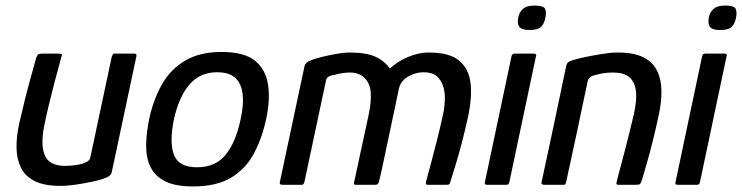

<svg xmlns="http://www.w3.org/2000/svg" viewBox="-20 -665 2671 691"><path d="M198 4Q139 4 104.5 -13.5Q70 -31 55 -62Q40 -93 39.5 -133.5Q39 -174 49 -220Q59 -264 70 -308Q81 -352 92 -391Q103 -430 110 -456Q115 -468 118.5 -470Q122 -472 132 -472H187Q197 -472 201 -471Q205 -470 200 -458Q199 -452 192 -427Q185 -402 175.5 -366Q166 -330 156.5 -290.5Q147 -251 140 -216Q125 -145 141 -106.5Q157 -68 214 -68Q221 -68 235.5 -69Q250 -70 265 -73Q280 -76 291.5 -82Q303 -88 305 -98L382 -460Q384 -464 385.5 -468Q387 -472 391 -472H463Q466 -472 469 -470.5Q472 -469 471 -463L383 -49Q381 -37 373 -31.5Q365 -26 344 -19Q334 -16 308.5 -10.5Q283 -5 253 -0.5Q223 4 198 4Z M675 6Q612 6 575.5 -12Q539 -30 522.5 -62.5Q506 -95 506 -139.5Q506 -184 517 -237Q532 -307 563 -361.5Q594 -416 646.5 -447Q699 -478 778 -478Q858 -478 897 -447Q936 -416 944.5 -361.5Q953 -307 938 -237Q923 -167 893.5 -112Q864 -57 811.5 -25.5Q759 6 675 6ZM689 -63Q756 -63 792.5 -108.5Q829 -154 846 -236Q864 -317 844 -361Q824 -405 762 -405Q700 -405 662 -361Q624 -317 606 -236Q589 -153 606 -108Q623 -63 689 -63Z M1504 -405Q1477 -405 1449 -389.5Q1421 -374 1415 -343L1405 -295Q1392 -233 1379.5 -174.5Q1367 -116 1358 -73Q1349 -30 1344 -12Q1343 -8 1340.5 -4Q1338 0 1331 0H1259Q1252 0 1254 -7L1307 -253Q1317 -301 1314 -335Q1311 -369 1287 -389Q1266 -405 1237 -404Q1208 -403 1182 -395Q1175 -395 1165 -390.5Q1155 -386 1153 -374L1076 -12Q1075 -8 1073 -4Q1071 0 1067 0H996Q993 0 989.5 -1.5Q986 -3 987 -9L1076 -427Q1077 -433 1083 -439Q1089 -445 1101 -449Q1117 -455 1142 -461Q1167 -467 1193 -471.5Q1219 -476 1236 -476Q1299 -476 1332 -460.5Q1365 -445 1383 -418Q1402 -436 1426 -449Q1450 -462 1474.5 -469Q1499 -476 1523 -476Q1599 -476 1633.5 -446Q1668 -416 1673.5 -365.5Q1679 -315 1666 -252Q1655 -201 1643.5 -156.5Q1632 -112 1620.5 -74.5Q1609 -37 1599 -5Q1597 0 1589 0H1519Q1514 0 1513 -2.5Q1512 -5 1514 -14Q1520 -36 1530.5 -75Q1541 -114 1553 -161.5Q1565 -209 1575 -256Q1580 -279 1581 -305.5Q1582 -332 1575 -354.5Q1568 -377 1551.5 -391Q1535 -405 1504 -405Z M1943 -602Q1939 -580 1927.5 -568.5Q1916 -557 1885 -557Q1857 -557 1849 -568.5Q1841 -580 1845 -602Q1849 -622 1862.5 -633.5Q1876 -645 1904 -645Q1936 -645 1941.5 -633.5Q1947 -622 1943 -602ZM1813 -9Q1811 0 1803 0H1732Q1723 0 1725 -9L1821 -463Q1823 -472 1832 -472H1903Q1906 -472 1908.5 -469.5Q1911 -467 1909 -463Z M1938 0Q1935 0 1931.5 -1.5Q1928 -3 1929 -9Q1952 -114 1974 -219Q1996 -324 2018 -429Q2020 -437 2026 -441.5Q2032 -446 2050 -451Q2063 -455 2090 -460.5Q2117 -466 2147.5 -471Q2178 -476 2203 -476Q2262 -476 2296 -458.5Q2330 -441 2345 -410Q2360 -379 2360.5 -338.5Q2361 -298 2351 -252Q2342 -209 2331 -164.5Q2320 -120 2309 -81Q2298 -42 2290 -16Q2286 -4 2282.5 -2Q2279 0 2269 0H2205Q2196 0 2199 -9Q2200 -14 2205.5 -35Q2211 -56 2219 -85.5Q2227 -115 2235 -147Q2243 -179 2250 -207Q2257 -235 2261 -253Q2273 -306 2268.5 -339Q2264 -372 2244 -388Q2224 -404 2186 -404Q2166 -404 2148.5 -401Q2131 -398 2116 -393Q2109 -392 2102.5 -386Q2096 -380 2094 -368Q2076 -282 2057 -192.5Q2038 -103 2018 -12Q2017 -8 2015.5 -4Q2014 0 2009 0Z M2629 -602Q2625 -580 2613.5 -568.5Q2602 -557 2571 -557Q2543 -557 2535 -568.5Q2527 -580 2531 -602Q2535 -622 2548.5 -633.5Q2562 -645 2590 -645Q2622 -645 2627.5 -633.5Q2633 -622 2629 -602ZM2499 -9Q2497 0 2489 0H2418Q2409 0 2411 -9L2507 -463Q2509 -472 2518 -472H2589Q2592 -472 2594.5 -469.5Q2597 -467 2595 -463Z"/></svg>

Font: Glory Thin Medium
Style: Italic
Weight: 500
Italic angle: -12°
Version: Version 1.011